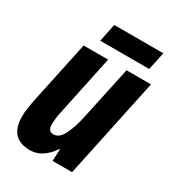

<svg xmlns="http://www.w3.org/2000/svg" viewBox="-174 -803 823 911"><g transform="rotate(30 237.0 -347.5)"><path d="M430 -607 451 -705H182L162 -607ZM251 -65H254L251 0H358L474 -548H340L279 -263Q265 -196 244 -153.5Q223 -111 191 -111Q161 -111 161 -150Q161 -182 172 -230L239 -548H105L30 -195Q26 -173 23 -151Q20 -129 20 -112Q20 10 132 10Q200 10 251 -65Z"/></g></svg>

Font: Noto Sans UI Condensed ExtraBold
Style: Italic
Weight: 800
Width: 3
Designer: Monotype Design Team
Foundry: Monotype Imaging Inc.
Version: 1.001